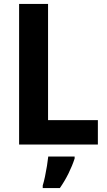

<svg xmlns="http://www.w3.org/2000/svg" viewBox="-20 -734 543 975"><path d="M77 0V-714H224V-124H477V0ZM359 71Q347 108 328 146.5Q309 185 284 221H197V208Q203 189 208.5 162.5Q214 136 218.5 108.5Q223 81 225 61H359Z"/></svg>

Font: Noto Sans Khmer UI SemiCondensed
Style: Bold
Weight: 700
Width: 4
Designer: Danh Hong and the Monotype Design Team
Foundry: Monotype Imaging Inc.
Version: Version 2.002; ttfautohint (v1.8.4.7-5d5b)